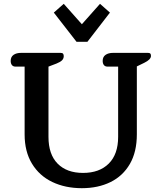

<svg xmlns="http://www.w3.org/2000/svg" viewBox="-20 -972 847 1006"><path d="M262 -906 314 -952 409 -845 504 -952 556 -906 438 -753H381ZM109 -268V-623H61Q49 -623 42.5 -631Q36 -639 36 -653Q36 -674 51 -684.5Q66 -695 91 -695H297Q307 -695 310.5 -690.5Q314 -686 314 -678Q314 -665 305 -656Q296 -647 276 -639L234 -623V-255Q234 -163 282 -114.5Q330 -66 415 -66Q501 -66 550 -115Q599 -164 599 -255V-623H543Q531 -623 524.5 -631Q518 -639 518 -653Q518 -674 533 -684.5Q548 -695 573 -695H755Q764 -695 767.5 -691.5Q771 -688 771 -679Q771 -660 736 -643L697 -624V-268Q697 -176 660.5 -113Q624 -50 559 -18Q494 14 409 14Q322 14 254 -18.5Q186 -51 147.5 -114.5Q109 -178 109 -268Z"/></svg>

Font: Maitree Semibold
Style: Regular
Weight: 600
Designer: CadsonDemak Team
Foundry: CadsonDemak
Version: Version 1.000